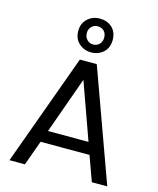

<svg xmlns="http://www.w3.org/2000/svg" viewBox="-138 -1057 949 1153"><g transform="rotate(15 337.0 -481.0)"><path d="M545 0C545 0 641 0 641 0C641 0 390 -693 390 -693C390 -693 285 -693 285 -693C285 -693 33 0 33 0C33 0 129 0 129 0C129 0 185 -155 185 -155C185 -155 489 -155 489 -155C489 -155 545 0 545 0ZM211 -229C211 -229 337 -581 337 -581C337 -581 463 -229 463 -229C463 -229 211 -229 211 -229ZM445 -857C445 -857 445 -857 445 -857C445 -889 435 -915 415 -934C394 -953 369 -962 338 -962C338 -962 338 -962 338 -962C308 -962 283 -952 262 -933C241 -914 231 -888 231 -857C231 -857 231 -857 231 -857C231 -826 241 -800 262 -781C283 -762 308 -752 338 -752C338 -752 338 -752 338 -752C369 -752 394 -762 415 -781C435 -800 445 -825 445 -857ZM392 -858C392 -858 392 -858 392 -858C392 -841 387 -828 377 -817C366 -806 353 -801 338 -801C338 -801 338 -801 338 -801C323 -801 310 -806 300 -817C289 -828 284 -841 284 -858C284 -858 284 -858 284 -858C284 -875 289 -888 300 -899C310 -909 323 -914 338 -914C338 -914 338 -914 338 -914C353 -914 366 -909 377 -899C387 -888 392 -875 392 -858Z"/></g></svg>

Font: Girnar Poppins
Style: Regular
Weight: 500
Designer: Ninad Kale (Devanagari), Jonny Pinhorn (Latin)
Foundry: Indian Type Foundry
Version: ""